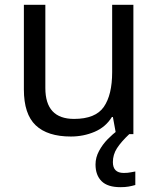

<svg xmlns="http://www.w3.org/2000/svg" viewBox="-20 -556 658 796"><path d="M533 -536V0H461L448 -71H444Q418 -29 372 -9.5Q326 10 274 10Q177 10 128 -36.5Q79 -83 79 -185V-536H168V-191Q168 -63 287 -63Q376 -63 410.5 -113Q445 -163 445 -257V-536ZM448 116Q448 161 493 161Q510 161 521.5 158.5Q533 156 541 155V211Q527 215 513 217.5Q499 220 479 220Q426 220 401 195Q376 170 376 126Q376 97 390.5 70Q405 43 426.5 21Q448 -1 468 -15L516 0Q482 32 465 58.5Q448 85 448 116Z"/></svg>

Font: Noto Sans Anatolian Hieroglyphs
Style: Regular
Weight: 400
Designer: Monotype Design Team
Foundry: Monotype Imaging Inc.
Version: Version 2.001; ttfautohint (v1.8.4.7-5d5b)